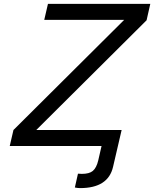

<svg xmlns="http://www.w3.org/2000/svg" viewBox="-20 -749 791 985"><path d="M751 -729 732 -645 166 -82H604L560 107Q535 216 391 216Q379 216 364 213L380 142Q391 143 400 143Q438 143 456 128Q475 112 484 74L501 0H30L49 -82L617 -647H207L226 -729Z"/></svg>

Font: Miedinger
Style: Italic
Weight: 400
Italic angle: -13°
Version: Version 001.000